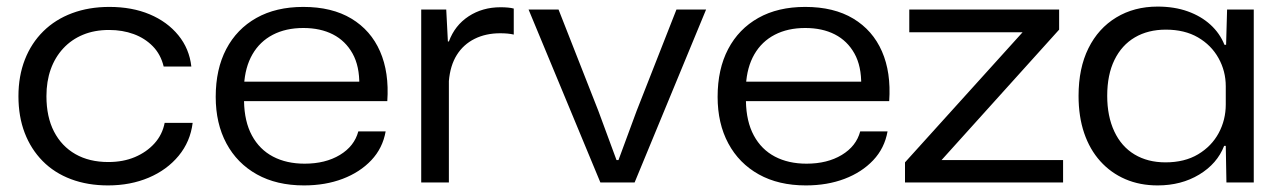

<svg xmlns="http://www.w3.org/2000/svg" viewBox="-20 -554 3895 583"><path d="M308 9Q246 9 195.5 -10Q145 -29 109.5 -65Q74 -101 55 -150.5Q36 -200 36 -262Q36 -323 55.5 -373Q75 -423 111.5 -459Q148 -495 199 -514Q250 -533 312 -533Q381 -533 434.5 -510.5Q488 -488 521.5 -447Q555 -406 561 -352H477Q468 -389 444 -413.5Q420 -438 386 -450.5Q352 -463 311 -463Q267 -463 232 -448.5Q197 -434 172 -407Q147 -380 134 -343.5Q121 -307 121 -262Q121 -199 144 -154.5Q167 -110 209 -86Q251 -62 309 -62Q354 -62 389.5 -77Q425 -92 449 -118.5Q473 -145 480 -181H565Q558 -124 522.5 -81Q487 -38 431.5 -14.5Q376 9 308 9Z M903 9Q820 9 760 -24.5Q700 -58 667.5 -118.5Q635 -179 635 -260Q635 -344 667 -405Q699 -466 758.5 -499.5Q818 -533 901 -533Q988 -533 1047 -497.5Q1106 -462 1134 -398Q1162 -334 1156 -247H721Q722 -185 745 -142.5Q768 -100 809 -78.5Q850 -57 905 -57Q968 -57 1012 -83.5Q1056 -110 1068 -155H1151Q1142 -104 1107.5 -67.5Q1073 -31 1020.5 -11Q968 9 903 9ZM721 -295 714 -306H1079L1071 -295Q1072 -353 1050.5 -391.5Q1029 -430 991 -449.5Q953 -469 901 -469Q848 -469 808.5 -448.5Q769 -428 746.5 -389Q724 -350 721 -295Z M1259 0V-525H1335L1340 -428H1343Q1361 -477 1403 -504.5Q1445 -532 1500 -532Q1512 -532 1522.5 -531Q1533 -530 1540 -528V-449Q1532 -451 1521.5 -452Q1511 -453 1499 -453Q1455 -453 1421 -436Q1387 -419 1367 -387Q1347 -355 1343 -308V0Z M1803 0 1585 -525H1676L1797 -217L1852 -68H1858L1913 -217L2034 -525H2124L1907 0Z M2427 9Q2344 9 2284 -24.5Q2224 -58 2191.5 -118.5Q2159 -179 2159 -260Q2159 -344 2191 -405Q2223 -466 2282.5 -499.5Q2342 -533 2425 -533Q2512 -533 2571 -497.5Q2630 -462 2658 -398Q2686 -334 2680 -247H2245Q2246 -185 2269 -142.5Q2292 -100 2333 -78.5Q2374 -57 2429 -57Q2492 -57 2536 -83.5Q2580 -110 2592 -155H2675Q2666 -104 2631.5 -67.5Q2597 -31 2544.5 -11Q2492 9 2427 9ZM2245 -295 2238 -306H2603L2595 -295Q2596 -353 2574.5 -391.5Q2553 -430 2515 -449.5Q2477 -469 2425 -469Q2372 -469 2332.5 -448.5Q2293 -428 2270.5 -389Q2248 -350 2245 -295Z M2728 0V-61L3085 -456H2741V-525H3196V-464L2839 -68H3208V0Z M3495 9Q3441 9 3397 -10Q3353 -29 3321 -64.5Q3289 -100 3272 -150Q3255 -200 3255 -263Q3255 -347 3285 -407.5Q3315 -468 3369.5 -501Q3424 -534 3495 -534Q3546 -534 3586.5 -519.5Q3627 -505 3655.5 -479Q3684 -453 3698 -418H3703L3706 -525H3787V0H3704L3702 -111H3697Q3676 -57 3621.5 -24Q3567 9 3495 9ZM3519 -61Q3577 -61 3618 -85.5Q3659 -110 3680.5 -150Q3702 -190 3702 -237V-292Q3702 -338 3680 -377.5Q3658 -417 3617.5 -440.5Q3577 -464 3520 -464Q3466 -464 3426 -440.5Q3386 -417 3364 -372Q3342 -327 3342 -263Q3342 -201 3363.5 -155Q3385 -109 3425 -85Q3465 -61 3519 -61Z"/></svg>

Font: Mona Sans SemiExpanded
Style: Regular
Weight: 400
Width: 6
Designer: Deni Anggara
Foundry: GitHub
Version: Version 2.000